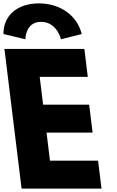

<svg xmlns="http://www.w3.org/2000/svg" viewBox="-58 -1114 689 1134"><path d="M440.2 -825H-31.8L69.5 0H541.5L521.2 -165H237.2L216.9 -331H488.9L468.6 -496H196.6L176.5 -660H460.5ZM92.2 -882C92.2 -882 90.6 -985 184.6 -985C278.6 -985 302.2 -882 302.2 -882L424.4 -913C399.3 -1020 300.2 -1094 171.2 -1094C42.2 -1094 -38.7 -1020 -37.6 -913Z"/></svg>

Font: Hussar
Style: BdOpOblOne
Weight: 700
Foundry: Cannot Into Space Fonts
Version: Version 2.00